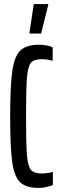

<svg xmlns="http://www.w3.org/2000/svg" viewBox="-20 -916 297 944"><path d="M30 -344Q30 -494 40.5 -567Q51 -640 80.5 -668Q110 -696 171 -696Q191 -696 210 -692.5Q229 -689 239 -683V-617Q213 -625 184 -625Q147 -625 132 -607Q117 -589 112.5 -534Q108 -479 108 -344Q108 -209 112.5 -154Q117 -99 132 -81Q147 -63 184 -63Q198 -63 214.5 -65.5Q231 -68 240 -71V-6Q225 0 206 4Q187 8 171 8Q108 8 79 -20Q50 -48 40 -119.5Q30 -191 30 -344ZM125 -751V-756L146 -896H217V-891L182 -751Z"/></svg>

Font: Saira Ultra Condensed Medium
Style: Regular
Weight: 500
Width: 1
Designer: Hector Gatti with collaboration of the Omnibus-Type team
Foundry: Omnibus-Type
Version: Version 1.001; ttfautohint (v1.8)